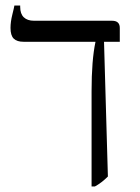

<svg xmlns="http://www.w3.org/2000/svg" viewBox="-20 -667 507 694"><path d="M311 -337Q311 -449 325 -515V-516H65Q41 -516 29.5 -527.5Q18 -539 18 -566Q18 -588 24.5 -614Q31 -640 32 -647H53V-642Q53 -617 66 -604.5Q79 -592 103 -592H385Q413 -592 413 -566V-516H356L370 -29Q347 -6 323 7H311Z"/></svg>

Font: Noto Serif Hebrew Light
Style: Regular
Weight: 300
Designer: Monotype Design Team
Foundry: Monotype Imaging Inc.
Version: Version 1.000